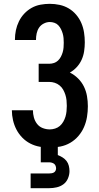

<svg xmlns="http://www.w3.org/2000/svg" viewBox="-20 -763 515 1003"><path d="M240 8Q214 8 188 3.5Q162 -1 138.5 -13Q115 -25 96.5 -44Q78 -63 66 -86Q54 -109 48 -135Q42 -161 42 -187H152Q152 -168 157 -149.5Q162 -131 173.5 -116Q185 -101 203 -94Q221 -87 240 -87Q254 -87 268 -91.5Q282 -96 292.5 -105Q303 -114 310.5 -127Q318 -140 322 -153.5Q326 -167 327.5 -181.5Q329 -196 329 -210Q329 -225 327.5 -239.5Q326 -254 321.5 -268Q317 -282 310 -294.5Q303 -307 291.5 -316.5Q280 -326 266 -330.5Q252 -335 238 -335H182V-430H238Q250 -430 262 -434Q274 -438 283 -446.5Q292 -455 298 -466.5Q304 -478 307.5 -490Q311 -502 312 -514.5Q313 -527 313 -539V-540Q313 -552 312 -564Q311 -576 307.5 -588Q304 -600 298.5 -611Q293 -622 284.5 -631Q276 -640 264 -644Q252 -648 240 -648Q224 -648 208.5 -640Q193 -632 184 -618.5Q175 -605 171.5 -588.5Q168 -572 168 -555V-554H58V-556Q58 -581 63 -605Q68 -629 79 -651.5Q90 -674 107 -692Q124 -710 145.5 -722Q167 -734 191.5 -738.5Q216 -743 240 -743Q266 -743 291.5 -737.5Q317 -732 339 -719Q361 -706 378 -686Q395 -666 405 -642.5Q415 -619 419 -593.5Q423 -568 423 -542Q423 -519 419.5 -495.5Q416 -472 406.5 -451Q397 -430 381 -412.5Q365 -395 345 -384Q369 -372 388 -353Q407 -334 418.5 -310.5Q430 -287 434.5 -260.5Q439 -234 439 -208Q439 -180 434.5 -152.5Q430 -125 419 -99.5Q408 -74 389.5 -52.5Q371 -31 347 -17Q323 -3 295.5 2.5Q268 8 240 8ZM140 220V143H238Q244 143 250 142Q256 141 261.5 138Q267 135 270 129Q273 123 273 117Q273 110 270.5 103.5Q268 97 263 93Q258 89 251 87Q244 85 238 85H193V0H282V47Q295 52 307 59.5Q319 67 327.5 78Q336 89 339.5 103Q343 117 343 131Q343 150 335 169Q327 188 311.5 199.5Q296 211 276.5 215.5Q257 220 238 220Z"/></svg>

Font: Iosevka QP
Style: Bold
Weight: 700
Designer: Belleve Invis
Foundry: Belleve Invis
Version: Version 20.0.0; ttfautohint (v1.8.4)